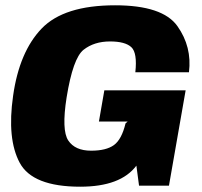

<svg xmlns="http://www.w3.org/2000/svg" viewBox="-20 -701 764 725"><path d="M283 4Q435.5 4 495 -75.5L505 0H618L681 -360H374L353.5 -242H462L454 -235Q439.5 -174.5 410.2 -153.2Q381 -132 324 -132Q263.5 -132 237.8 -170.5Q212 -209 231.5 -333Q255.5 -481.5 295.5 -513Q335.5 -544.5 395.5 -544.5Q452.5 -544.5 475.8 -523Q499 -501.5 491 -428H693.5Q705.5 -524 649.8 -602.5Q594 -681 414.5 -681Q221.5 -681 137.2 -593.2Q53 -505.5 29.5 -339.5Q6 -176.5 54.5 -86.2Q103 4 283 4Z"/></svg>

Font: Anybody UltraCondensed Thin ExtraBold
Style: Italic
Weight: 800
Italic angle: -10°
Version: Version 1.111